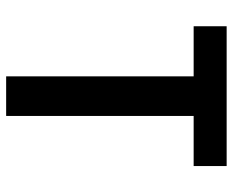

<svg xmlns="http://www.w3.org/2000/svg" viewBox="-88 -688 775 640"><g transform="rotate(90 300.0 -367.5)"><path d="M234 0V-625H67V-735H533V-625H366V0Z"/></g></svg>

Font: Iosevka Curly XBdEx
Style: Regular
Weight: 800
Width: 7
Monospace: yes
Designer: Belleve Invis
Foundry: Belleve Invis
Version: Version 11.1.0; ttfautohint (v1.8.3)